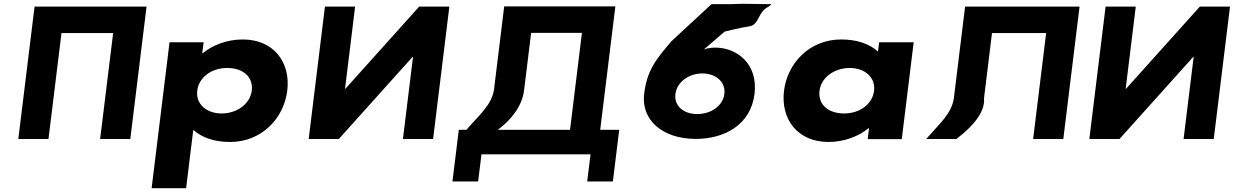

<svg xmlns="http://www.w3.org/2000/svg" viewBox="-20 -737 6535 1017"><path d="M305.7 -561.9H579.3L510.4 -0.9H670.2L756.3 -702.1H596.5H322.9H163.1L77 -0.9H236.8Z M1501.6 -257C1520 -407 1429.9 -528 1265.8 -528C1181.1 -528 1104.7 -497 1053.5 -455H1051.3L1058.5 -513H878L783.1 260H965.8L1003.7 -49C1049.5 -8 1115.6 15 1199.1 15C1363.2 15 1483.2 -107 1501.6 -257ZM1313.6 -257C1304.9 -186 1234.6 -136 1153.5 -136C1073.7 -136 1016.1 -186 1024.8 -257C1033.4 -327 1099.6 -377 1183.1 -377C1270.2 -377 1322.2 -327 1313.6 -257Z M2167.7 -436.1H2165.7L1774.9 -0.9H1615.1L1701.2 -702.1H1861L1807.6 -266.9H1809.6L2200.4 -702.1H2360.2L2274.1 -0.9H2114.3Z M2756.8 -265.4 2793.3 -562.9H3062.4L2999.4 -49.5H2616.8C2709.5 -119.2 2750.5 -196.6 2756.8 -265.4ZM3259.9 -49.5H3159.2L3239.5 -703.2H2650.7L2597 -265.4C2586.6 -183.8 2523.8 -133.7 2450.6 -49.5H2410.2L2376.6 224.2H2512.6L2530.3 80.5H3108L3090.3 224.2H3226.3Z M4025.2 -683.7C4038 -697.3 4078.6 -715.3 4060.6 -715.2C3983.1 -714.3 3931.9 -719.4 3857.8 -715.2H3748.8L3536.7 -518.8C3451.4 -419.4 3407 -362.4 3391.9 -239.2C3375.4 -104.9 3485.1 -1.2 3666.2 -1.2C3813.9 -1.2 3956.3 -73.4 3976.6 -239.2C3996.6 -402.4 3879.3 -484.8 3769.8 -484.8C3730.8 -484.8 3707.9 -474.6 3707.9 -474.6L3818.2 -569.6C3843.5 -574.7 3884.9 -587.4 3951 -597.9C3992.4 -604.4 3994.9 -651.4 4025.2 -683.7ZM3557.6 -239.2C3565.4 -302.1 3628.6 -348 3699.5 -348C3772.6 -348 3824.5 -302.1 3816.8 -239.2C3809.3 -178 3748.2 -132.9 3673.1 -132.9C3598.1 -132.9 3550.1 -178 3557.6 -239.2Z M4132.8 -256C4114.4 -106 4204.5 15 4368.6 15C4453.3 15 4529.7 -16 4580.8 -58H4583.3L4576.1 0H4756.6L4819.6 -513H4636.7L4630.7 -464C4584.9 -505 4518.8 -528 4435.3 -528C4271.2 -528 4151.2 -406 4132.8 -256ZM4320.8 -256C4329.5 -327 4399.8 -377 4480.9 -377C4560.7 -377 4618.5 -327 4609.8 -256C4601.2 -186 4534.8 -136 4451.3 -136C4364.1 -136 4312.2 -186 4320.8 -256Z M5192.1 -215.9 5234.5 -561.9H5521.3L5452.4 -0.9H5612.2L5698.3 -702.1H5538.5H5251.8H5092L5032.3 -215.9C5019.7 -134.3 4959.2 -85 4886 -0.9H5045.8C5138.5 -70.6 5198.8 -147.1 5192.1 -215.9Z M6302.7 -436.1H6300.7L5909.9 -0.9H5750.1L5836.2 -702.1H5996L5942.6 -266.9H5944.6L6335.4 -702.1H6495.2L6409.1 -0.9H6249.3Z"/></svg>

Font: Hussar
Style: BdSuprExtOblOne
Weight: 700
Foundry: Cannot Into Space Fonts
Version: Version 2.00